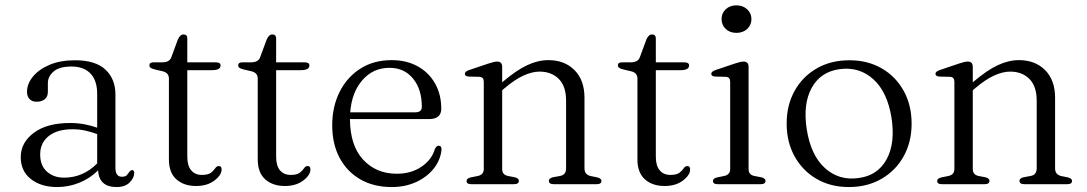

<svg xmlns="http://www.w3.org/2000/svg" viewBox="-20 -706 4166 736"><path d="M59.5 -103.5Q59.5 -159.5 109.8 -197Q160 -234.5 248.5 -234.5Q278 -234.5 304.2 -229.5Q330.5 -224.5 352.5 -216.5V-346Q352.5 -397.5 326.8 -424.2Q301 -451 254 -451Q207.5 -451 185.5 -432Q163.5 -413 163.5 -387.5V-353.5Q163.5 -335.5 151.8 -325.8Q140 -316 120.5 -316Q103 -316 93.2 -326.2Q83.5 -336.5 83.5 -354Q83.5 -384 105.8 -411.8Q128 -439.5 169.2 -457.2Q210.5 -475 267.5 -475Q346 -475 384.2 -439.2Q422.5 -403.5 422.5 -343.5V-62.5Q422.5 -28.5 447 -28.5Q461 -28.5 466.2 -34.5Q471.5 -40.5 475.5 -46.5Q481 -54 486.5 -54Q494.5 -54 494.5 -42.5Q494.5 -24.5 477.2 -6.8Q460 11 427 11Q359.5 11 356 -53Q325 -22 284 -5.5Q243 11 199 11Q137.5 11 98.5 -19.5Q59.5 -50 59.5 -103.5ZM134 -114Q134 -71 160 -48Q186 -25 225.5 -25Q298.5 -25 352.5 -79.5V-192Q331 -200 307.8 -205.2Q284.5 -210.5 257.5 -210.5Q199.5 -210.5 166.8 -184.5Q134 -158.5 134 -114Z M604.5 -432.5 574.5 -439.5Q561 -443 556.8 -446.5Q552.5 -450 552.5 -455Q552.5 -467 568 -467H601Q629.5 -467 636.5 -486L662 -555Q670.5 -574 683.5 -574Q698 -574 698 -558.5V-467H808Q825.5 -467 825.5 -455Q825.5 -437 792.5 -437H698V-105Q698 -71 712.8 -53.2Q727.5 -35.5 753.5 -35.5Q778 -35.5 788.8 -44Q799.5 -52.5 805 -61Q810.5 -69.5 819 -69.5Q829.5 -69.5 829.5 -56.5Q829.5 -35 802 -14Q774.5 7 731.5 7Q685 7 656.2 -18.5Q627.5 -44 627.5 -95V-404.5Q627.5 -426.5 604.5 -432.5Z M945 -432.5 915 -439.5Q901.5 -443 897.2 -446.5Q893 -450 893 -455Q893 -467 908.5 -467H941.5Q970 -467 977 -486L1002.5 -555Q1011 -574 1024 -574Q1038.5 -574 1038.5 -558.5V-467H1148.5Q1166 -467 1166 -455Q1166 -437 1133 -437H1038.5V-105Q1038.5 -71 1053.2 -53.2Q1068 -35.5 1094 -35.5Q1118.5 -35.5 1129.2 -44Q1140 -52.5 1145.5 -61Q1151 -69.5 1159.5 -69.5Q1170 -69.5 1170 -56.5Q1170 -35 1142.5 -14Q1115 7 1072 7Q1025.5 7 996.8 -18.5Q968 -44 968 -95V-404.5Q968 -426.5 945 -432.5Z M1671.5 -289Q1671.5 -249.5 1624 -249.5H1321.5Q1322 -148 1372 -94Q1422 -40 1501 -40Q1556 -40 1595.8 -67Q1635.5 -94 1647 -135Q1653.5 -147.5 1661.5 -147.5Q1673 -147.5 1672.5 -132Q1668.5 -92.5 1642.8 -60Q1617 -27.5 1575.2 -8.2Q1533.5 11 1481.5 11Q1412.5 11 1361.2 -18.5Q1310 -48 1281.8 -101Q1253.5 -154 1253.5 -226Q1253.5 -296.5 1281.5 -353Q1309.5 -409.5 1360.8 -442.5Q1412 -475.5 1481.5 -475.5Q1538 -475.5 1580.8 -452Q1623.5 -428.5 1647.5 -386.5Q1671.5 -344.5 1671.5 -289ZM1473 -446Q1410.5 -446 1369.5 -399.2Q1328.5 -352.5 1322.5 -275.5H1572.5Q1597 -275.5 1597 -296.5Q1597 -364 1563.2 -405Q1529.5 -446 1473 -446Z M1905 -450V-390.5Q1959.5 -437 2001 -456.2Q2042.5 -475.5 2082 -475.5Q2144.5 -475.5 2182.5 -437Q2220.5 -398.5 2220.5 -331.5V-60.5Q2220.5 -36 2245 -31L2269.5 -26Q2285.5 -22 2285.5 -12.5Q2285.5 0 2267.5 0H2102.5Q2084 0 2084 -13Q2084 -22.5 2099.5 -26.5L2127 -31.5Q2150 -36 2150 -60.5V-320Q2150 -375.5 2122 -403.5Q2094 -431.5 2048 -431.5Q2020 -431.5 1987 -416.5Q1954 -401.5 1915 -368.5L1905 -360V-58Q1905 -36 1927 -31.5L1953 -26.5Q1969 -22.5 1969 -13Q1969 0 1950.5 0H1786Q1768.5 0 1768.5 -12.5Q1768.5 -22 1784.5 -26L1812 -31.5Q1834.5 -36.5 1834.5 -58V-392Q1834.5 -410.5 1818.5 -411.5L1777 -412.5Q1762 -413.5 1762 -423Q1762 -432 1778.5 -437.5L1851 -462Q1874.5 -470 1885.5 -470Q1905 -470 1905 -450Z M2400.5 -432.5 2370.5 -439.5Q2357 -443 2352.8 -446.5Q2348.5 -450 2348.5 -455Q2348.5 -467 2364 -467H2397Q2425.5 -467 2432.5 -486L2458 -555Q2466.5 -574 2479.5 -574Q2494 -574 2494 -558.5V-467H2604Q2621.5 -467 2621.5 -455Q2621.5 -437 2588.5 -437H2494V-105Q2494 -71 2508.8 -53.2Q2523.5 -35.5 2549.5 -35.5Q2574 -35.5 2584.8 -44Q2595.5 -52.5 2601 -61Q2606.5 -69.5 2615 -69.5Q2625.5 -69.5 2625.5 -56.5Q2625.5 -35 2598 -14Q2570.5 7 2527.5 7Q2481 7 2452.2 -18.5Q2423.5 -44 2423.5 -95V-404.5Q2423.5 -426.5 2400.5 -432.5Z M2803 -580Q2778 -580 2762 -595Q2746 -610 2746 -633Q2746 -655.5 2762 -670.5Q2778 -685.5 2803 -685.5Q2828 -685.5 2844.2 -670.2Q2860.5 -655 2860.5 -633Q2860.5 -610 2844.2 -595Q2828 -580 2803 -580ZM2849.5 -450V-58Q2849.5 -36 2871.5 -31.5L2898 -26.5Q2914.5 -22.5 2914.5 -12.5Q2914.5 0 2896 0H2730.5Q2713 0 2713 -12.5Q2713 -22 2729 -26L2756.5 -31.5Q2779 -36.5 2779 -58V-392Q2779 -410.5 2763 -411.5L2721.5 -412.5Q2706.5 -413.5 2706.5 -423Q2706.5 -432 2723 -437.5L2795.5 -462Q2819 -470 2830 -470Q2849.5 -470 2849.5 -450Z M3236 -475Q3306 -475 3359.8 -444Q3413.5 -413 3444 -358Q3474.5 -303 3474.5 -232Q3474.5 -161.5 3444 -106.8Q3413.5 -52 3359.2 -20.5Q3305 11 3234 11Q3164 11 3110.2 -20.2Q3056.5 -51.5 3026 -106.5Q2995.5 -161.5 2995.5 -232.5Q2995.5 -303 3026 -357.8Q3056.5 -412.5 3110.8 -443.8Q3165 -475 3236 -475ZM3271 -23.5Q3344.5 -33 3378.5 -95Q3412.5 -157 3397.5 -254Q3382 -353 3328 -402Q3274 -451 3199 -441Q3125.5 -431 3091.5 -369.2Q3057.5 -307.5 3072.5 -210.5Q3088 -111 3142 -62Q3196 -13 3271 -23.5Z M3709 -450V-390.5Q3763.5 -437 3805 -456.2Q3846.5 -475.5 3886 -475.5Q3948.5 -475.5 3986.5 -437Q4024.5 -398.5 4024.5 -331.5V-60.5Q4024.5 -36 4049 -31L4073.5 -26Q4089.5 -22 4089.5 -12.5Q4089.5 0 4071.5 0H3906.5Q3888 0 3888 -13Q3888 -22.5 3903.5 -26.5L3931 -31.5Q3954 -36 3954 -60.5V-320Q3954 -375.5 3926 -403.5Q3898 -431.5 3852 -431.5Q3824 -431.5 3791 -416.5Q3758 -401.5 3719 -368.5L3709 -360V-58Q3709 -36 3731 -31.5L3757 -26.5Q3773 -22.5 3773 -13Q3773 0 3754.5 0H3590Q3572.5 0 3572.5 -12.5Q3572.5 -22 3588.5 -26L3616 -31.5Q3638.5 -36.5 3638.5 -58V-392Q3638.5 -410.5 3622.5 -411.5L3581 -412.5Q3566 -413.5 3566 -423Q3566 -432 3582.5 -437.5L3655 -462Q3678.5 -470 3689.5 -470Q3709 -470 3709 -450Z"/></svg>

Font: Fraunces 9pt S000 Light
Style: Regular
Weight: 300
Version: Version 1.000; ttfautohint (v1.8.3)